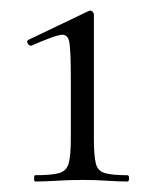

<svg xmlns="http://www.w3.org/2000/svg" viewBox="-20 -748 302 366"><path d="M47 -402Q45 -402 45 -408Q45 -414 47 -414Q78 -414 92.5 -418Q107 -422 111 -437Q115 -452 115 -483V-601Q115 -647 112.5 -665.5Q110 -684 95.5 -681.5Q81 -679 40 -661Q36 -660 33 -665Q30 -670 34 -672L149 -727Q153 -729 156 -726Q159 -723 159 -720V-483Q159 -452 162.5 -437Q166 -422 180 -418Q194 -414 223 -414Q226 -414 226 -408Q226 -402 223 -402Q206 -402 184.5 -403.5Q163 -405 138 -405Q112 -405 88.5 -403.5Q65 -402 47 -402Z"/></svg>

Font: Cormorant Light
Style: Regular
Weight: 400
Version: Version 4.000